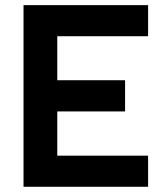

<svg xmlns="http://www.w3.org/2000/svg" viewBox="-20 -713 626 733"><path d="M69.8 0V-693.4H545.4V-574.7H198.7V-406.7H457.5V-287.6H198.7V-118.7H545.4V0Z"/></svg>

Font: Cascadia Code NF
Style: Bold
Weight: 700
Monospace: yes
Designer: Aaron Bell
Foundry: Saja Typeworks
Version: Version 2404.023; ttfautohint (v1.8.4)